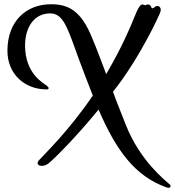

<svg xmlns="http://www.w3.org/2000/svg" viewBox="-20 -715 823 904"><path d="M774 149C762 137 640 45 572 -128C555 -173 532 -227 512 -283C639 -442 735 -653 735 -659C736 -662 737 -665 737 -668C737 -680 730 -687 721 -687C710 -687 706 -676 697 -676C690 -676 694 -694 676 -694C667 -694 668 -690 665 -690C662 -690 655 -694 651 -694C642 -694 634 -683 623 -659C596 -595 563 -508 480 -366C455 -433 432 -494 413 -538C362 -664 303 -695 220 -695C104 -695 15 -616 15 -476C15 -367 95 -294 200 -294C206 -294 209 -296 209 -300C209 -303 206 -307 200 -312C184 -324 98 -368 98 -501C98 -588 142 -652 216 -652C280 -652 299 -580 353 -432C376 -372 396 -317 417 -265C302 -96 185 15 164 39C159 44 157 49 157 53C157 61 165 66 176 66C185 66 198 63 209 54C233 35 337 -68 444 -199C527 -7 615 114 763 167C767 168 770 169 773 169C780 169 783 167 783 162C783 157 780 153 774 149Z"/></svg>

Font: Engagement
Style: Regular
Weight: 400
Designer: Astigmatic (AOETI)
Foundry: Astigmatic (AOETI)
Version: Version 1.000